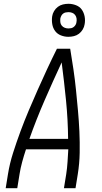

<svg xmlns="http://www.w3.org/2000/svg" viewBox="-20 -992 540 1012"><path d="M10 0 22 -74Q31 -130 49 -186.5Q67 -243 87.5 -298.5Q108 -354 131 -408.5Q154 -463 178.5 -518Q203 -573 228 -627Q253 -681 280 -735H350Q359 -681 367 -627Q375 -573 380.5 -518Q386 -463 391 -408.5Q396 -354 398.5 -298.5Q401 -243 400 -186.5Q399 -130 390 -74L378 0H317L329 -74Q334 -106 336 -139Q338 -172 340 -205H117Q106 -172 97 -139Q88 -106 83 -74L71 0ZM135 -260H339Q338 -362 328 -462.5Q318 -563 305 -663Q259 -564 215 -463Q171 -362 135 -260ZM340 -798Q320 -798 301 -805.5Q282 -813 270.5 -828.5Q259 -844 255.5 -864.5Q252 -885 255 -906Q257 -920 265 -933.5Q273 -947 285 -956Q297 -965 311.5 -968.5Q326 -972 341 -972Q361 -972 380.5 -964.5Q400 -957 411 -941.5Q422 -926 426 -905.5Q430 -885 426 -864Q424 -850 416 -836.5Q408 -823 396 -814Q384 -805 369.5 -801.5Q355 -798 340 -798ZM341 -842Q348 -842 355 -843.5Q362 -845 368 -849.5Q374 -854 378 -860.5Q382 -867 383 -875Q385 -885 383.5 -895Q382 -905 376 -913Q370 -921 360.5 -924.5Q351 -928 341 -928Q334 -928 326.5 -926.5Q319 -925 313 -920.5Q307 -916 303.5 -909.5Q300 -903 298 -895Q297 -885 298 -875Q299 -865 305.5 -857Q312 -849 321.5 -845.5Q331 -842 341 -842Z"/></svg>

Font: Iosevka Term Curly Light
Style: Italic
Weight: 300
Italic angle: -9°
Designer: Belleve Invis
Foundry: Belleve Invis
Version: Version 32.3.0